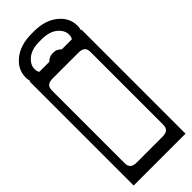

<svg xmlns="http://www.w3.org/2000/svg" viewBox="-273 -771 817 817"><g transform="rotate(-45 136.0 -362.0)"><path d="M143 -744Q210.5 -744 251.2 -711Q292 -678 292 -630Q292 -617 288.5 -606H292V20H-20V-606H-16.5Q-20 -617 -20 -630Q-20 -678 21 -711Q62 -744 130 -744ZM142 -697H130Q83 -697 57.5 -675.8Q32 -654.5 32 -629Q32 -615 38 -606H98Q113.5 -622 136 -622Q149 -622 157.2 -618Q165.5 -614 173.5 -606H234Q240 -615 240 -629Q240 -654.5 214.8 -675.8Q189.5 -697 142 -697ZM60 -546Q39 -546 29.5 -538.2Q20 -530.5 20 -510V-76Q20 -56 29.5 -48Q39 -40 60 -40H212Q233 -40 242.5 -48Q252 -56 252 -76V-510Q252 -530.5 242.5 -538.2Q233 -546 212 -546Z"/></g></svg>

Font: Honk Rounded
Style: Regular
Weight: 400
Designer: Noopur Datye & Yesha Goshar
Foundry: Ek Type
Version: Version 1.000